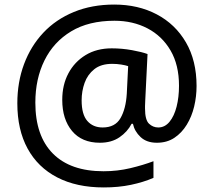

<svg xmlns="http://www.w3.org/2000/svg" viewBox="-20 -734 939 842"><path d="M842 -357Q842 -311 831.5 -267Q821 -223 799 -187Q777 -151 744.5 -129.5Q712 -108 668 -108Q623 -108 596.5 -133Q570 -158 563 -191H557Q539 -156 504 -132Q469 -108 418 -108Q339 -108 296 -159.5Q253 -211 253 -296Q253 -362 280 -412.5Q307 -463 355.5 -492.5Q404 -522 470 -522Q515 -522 559 -514Q603 -506 627 -497L617 -294Q616 -277 616 -269Q616 -261 616 -258Q616 -208 633.5 -191.5Q651 -175 674 -175Q703 -175 723.5 -200Q744 -225 754.5 -266.5Q765 -308 765 -358Q765 -449 728 -512.5Q691 -576 627 -609.5Q563 -643 482 -643Q369 -643 292 -596.5Q215 -550 175 -469Q135 -388 135 -284Q135 -138 212 -60.5Q289 17 434 17Q495 17 551.5 3.5Q608 -10 653 -27V46Q609 65 554.5 76.5Q500 88 435 88Q316 88 231 44Q146 0 101 -82.5Q56 -165 56 -281Q56 -374 85.5 -453Q115 -532 170 -590.5Q225 -649 304 -681.5Q383 -714 481 -714Q586 -714 667.5 -671Q749 -628 795.5 -548Q842 -468 842 -357ZM338 -294Q338 -232 363 -203.5Q388 -175 430 -175Q485 -175 508.5 -216Q532 -257 536 -323L542 -444Q530 -448 511 -451Q492 -454 472 -454Q423 -454 393.5 -430.5Q364 -407 351 -370.5Q338 -334 338 -294Z"/></svg>

Font: Noto Sans New Tai Lue Medium
Style: Regular
Weight: 500
Version: Version 2.003